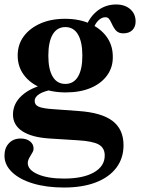

<svg xmlns="http://www.w3.org/2000/svg" viewBox="-24 -544 630 858"><path d="M262 294Q184 294 124 276Q64 258 30 225.5Q-4 193 -4 152Q-4 117 16 96Q36 75 68 75Q94 75 110 87.5Q126 100 126 120Q126 128 122.5 134.5Q119 141 113 151Q100 171 100 184Q100 215 144.5 234.5Q189 254 262 254Q347 254 395.5 226.5Q444 199 444 151Q444 117 417.5 102Q391 87 326 83L198 75Q118 70 76 42.5Q34 15 34 -32Q34 -81 73.5 -117Q113 -153 182 -168L213 -144Q173 -137 152 -124Q131 -111 131 -92Q131 -75 149.5 -67Q168 -59 216 -56L326 -48Q430 -41 479 -3.5Q528 34 528 105Q528 163 496 205.5Q464 248 404.5 271Q345 294 262 294ZM270 -131Q206 -131 157.5 -152Q109 -173 82 -210Q55 -247 55 -296Q55 -345 82 -381.5Q109 -418 156.5 -439Q204 -460 267 -460Q329 -460 376.5 -439Q424 -418 451.5 -381Q479 -344 480 -295Q482 -246 456 -209Q430 -172 382.5 -151.5Q335 -131 270 -131ZM268 -169Q305 -169 324.5 -201.5Q344 -234 344 -295Q344 -357 324.5 -390Q305 -423 268 -423Q231 -423 211.5 -390Q192 -357 192 -295Q192 -234 211.5 -201.5Q231 -169 268 -169ZM527 -395Q508 -395 497 -405Q486 -415 475 -439Q468 -455 462 -461Q456 -467 447 -467Q431 -467 416.5 -453.5Q402 -440 393 -415L360 -426Q380 -473 415 -498.5Q450 -524 495 -524Q534 -524 558 -503Q582 -482 582 -448Q582 -424 567.5 -409.5Q553 -395 527 -395Z"/></svg>

Font: Baskervville SC
Style: Regular
Weight: 400
Designer: Alexis Faudot, Rémi Forte, Morgane Pierson, Rafael Ribas, Tanguy Vanlaeys, Rosalie Wagner, Thomas Huot-Marchand
Foundry: ANRT
Version: Version 1.100